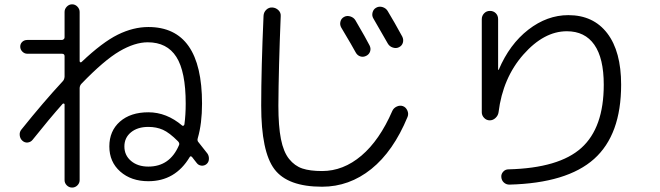

<svg xmlns="http://www.w3.org/2000/svg" viewBox="-20 -807 3040 884"><path d="M803.7 -137.7Q808.6 -146.5 799.8 -156.2Q759.8 -196.3 730 -209.5Q700.2 -222.7 663.1 -222.7Q613.3 -222.7 583 -197.8Q552.7 -172.9 552.7 -132.8Q552.7 -91.8 583.5 -65.9Q614.3 -40 663.1 -40Q761.7 -40 803.7 -137.7ZM129.9 -163.1Q121.1 -152.3 107.4 -150.9Q93.8 -149.4 83 -159.2Q72.3 -168.9 70.8 -184.1Q69.3 -199.2 78.1 -210Q180.7 -337.9 268.6 -432.6Q276.4 -440.4 277.3 -454.1V-548.8Q277.3 -559.6 264.6 -559.6H105.5Q92.8 -559.6 83 -569.3Q73.2 -579.1 73.2 -592.3Q73.2 -605.5 82.5 -614.3Q91.8 -623 105.5 -623H264.6Q269.5 -623 273.4 -626.5Q277.3 -629.9 277.3 -634.8V-752Q277.3 -765.6 287.6 -776.4Q297.9 -787.1 312 -787.1Q326.2 -787.1 336.4 -776.4Q346.7 -765.6 346.7 -752V-525.4Q346.7 -522.5 349.6 -520.5Q352.5 -518.6 355.5 -521.5Q451.2 -612.3 522.5 -647.5Q593.8 -682.6 663.1 -682.6Q910.2 -682.6 910.2 -330.1Q910.2 -238.3 890.6 -170.9Q886.7 -159.2 894.5 -151.4Q905.3 -138.7 934.6 -100.6Q942.4 -89.8 941.9 -75.2Q941.4 -60.5 931.2 -51.8Q920.9 -43 907.2 -44.4Q893.6 -45.9 885.7 -56.6Q881.8 -61.5 874.5 -70.8Q867.2 -80.1 864.3 -84Q857.4 -90.8 853.5 -84Q787.1 27.3 663.1 27.3Q584 27.3 533.7 -17.1Q483.4 -61.5 483.4 -132.8Q483.4 -204.1 532.2 -247.1Q581.1 -290 663.1 -290Q747.1 -290 819.3 -228.5Q822.3 -226.6 825.2 -228.5Q828.1 -230.5 829.1 -234.4Q835 -278.3 835 -330.1Q835 -477.5 792 -544.9Q749 -612.3 660.2 -612.3Q600.6 -612.3 529.8 -570.8Q459 -529.3 355.5 -421.9Q347.7 -414.1 346.7 -402.3V22.5Q346.7 36.1 336.4 46.4Q326.2 56.6 312 56.6Q297.9 56.6 287.6 46.4Q277.3 36.1 277.3 22.5V-326.2Q277.3 -329.1 274.4 -330.1Q271.5 -331.1 268.6 -329.1Q207 -259.8 129.9 -163.1Z M1616.2 -713.9Q1667 -627 1681.6 -597.7Q1688.5 -584 1684.1 -570.3Q1679.7 -556.6 1666 -549.8Q1652.3 -543 1638.7 -547.4Q1625 -551.8 1617.2 -566.4Q1605.5 -588.9 1550.8 -680.7Q1543.9 -693.4 1547.4 -707.5Q1550.8 -721.7 1564 -729Q1577.1 -736.3 1592.8 -731.4Q1608.4 -726.6 1616.2 -713.9ZM1711.9 -771.5Q1725.6 -779.3 1741.2 -774.4Q1756.8 -769.5 1764.6 -756.8Q1795.9 -705.1 1832 -638.7Q1838.9 -625 1835 -610.8Q1831.1 -596.7 1817.4 -589.8Q1804.7 -583 1789.1 -587.9Q1773.4 -592.8 1765.6 -606.4Q1731.4 -667 1699.2 -721.7Q1691.4 -734.4 1695.3 -749.5Q1699.2 -764.6 1711.9 -771.5ZM1462.9 52.7Q1304.7 52.7 1243.7 -27.8Q1182.6 -108.4 1182.6 -320.3Q1182.6 -491.2 1193.4 -734.4Q1194.3 -751 1206.1 -762.2Q1217.8 -773.4 1233.9 -772.5Q1250 -771.5 1261.7 -760.3Q1273.4 -749 1272.5 -733.4Q1262.7 -493.2 1261.7 -320.3Q1261.7 -226.6 1273.4 -167Q1285.2 -107.4 1311 -75.2Q1336.9 -43 1372.1 -31.2Q1407.2 -19.5 1462.9 -19.5Q1560.5 -19.5 1644 -90.3Q1727.5 -161.1 1786.1 -295.9Q1792 -309.6 1806.6 -316.4Q1821.3 -323.2 1835 -318.4Q1848.6 -313.5 1855.5 -298.3Q1862.3 -283.2 1856.4 -268.6Q1791 -110.4 1689.5 -28.8Q1587.9 52.7 1462.9 52.7Z M2198.2 -290V-718.8Q2198.2 -734.4 2209 -745.6Q2219.7 -756.8 2235.8 -756.8Q2252 -756.8 2262.7 -746.1Q2273.4 -735.4 2273.4 -718.8V-486.3Q2273.4 -485.4 2274.4 -485.4Q2276.4 -485.4 2276.4 -486.3Q2326.2 -603.5 2412.6 -670.4Q2499 -737.3 2596.7 -737.3Q2711.9 -737.3 2775.9 -653.8Q2839.8 -570.3 2839.8 -417Q2839.8 -186.5 2715.3 -75.2Q2590.8 36.1 2325.2 43Q2310.5 43 2299.8 33.2Q2289.1 23.4 2288.1 7.8Q2287.1 -5.9 2296.9 -16.6Q2306.6 -27.3 2321.3 -27.3Q2553.7 -33.2 2656.7 -126Q2759.8 -218.8 2759.8 -417Q2759.8 -539.1 2716.3 -601.1Q2672.9 -663.1 2589.8 -663.1Q2484.4 -663.1 2389.6 -555.7Q2294.9 -448.2 2275.4 -290Q2273.4 -275.4 2261.7 -264.2Q2250 -252.9 2234.9 -252.9Q2219.7 -252.9 2209 -264.2Q2198.2 -275.4 2198.2 -290Z"/></svg>

Font: Rounded-X Mgen+ 1mn regular
Style: Regular
Weight: 400
Designer: [Source Han Sans]
Ryoko NISHIZUKA  (kana & ideographs); Paul D. Hunt (Latin, Greek & Cyrillic); Wenlong ZHANG  (bopomofo
Version: Version 1.059.20150602